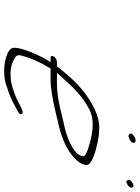

<svg xmlns="http://www.w3.org/2000/svg" viewBox="102 -776 657 902"><g transform="rotate(90 431.0 -325.5)"><path d="M839.5 -619C828.1 -612 823.6 -605 826.2 -598C828.7 -591 832.3 -586 847.7 -595C871.6 -609 862.9 -634 839.5 -619ZM608.9 -608C612 -601 616.2 -596 634.8 -605C648.5 -612 654.4 -620 650.8 -628C644.6 -644 601.6 -622 608.9 -608ZM323.2 -264C333.5 -278 345.4 -288 364.4 -310C410.7 -362 456 -398 500.8 -419C534.3 -435 579.3 -436 634 -423C688.7 -410 715.2 -398 714.7 -387C713.1 -370 700 -354 675 -338C649.9 -322 615.2 -308 569.7 -298C560.1 -296 545.2 -293 526.6 -288C463.2 -272 414 -264 378 -264ZM245.8 -249C240.8 -241 243.4 -234 251.4 -234H272.4C256.6 -210 241.3 -181 227.5 -147C208.9 -101 201.6 -70 206.2 -55C210.8 -40 231.4 -29 265.5 -21C287 -16 337.1 -12 374.2 -24C428 -42 434 -42 499.7 -78C513.4 -85 519.4 -91 516.3 -98C513.3 -105 504.9 -105 488.1 -97C461.2 -84 442.2 -72 417 -64C384.1 -53 371.6 -46 322.8 -46C297.8 -46 273.3 -53 249.6 -68C242.1 -73 238.5 -80 240 -91C251.6 -137 272.3 -185 302.4 -234H354.3C392.7 -234 447.2 -243 517.3 -260C535.8 -265 555 -269 575.9 -274C620.8 -285 658.5 -300 685.9 -318C730.7 -347 753.3 -375 756.1 -401C757.5 -416 737.7 -430 693.2 -444C642.1 -459 598.8 -465 561 -462C543.1 -460 520.9 -453 495.2 -442C440.3 -416 390.2 -378 344.5 -327C321.4 -301 307.5 -283 298.1 -272L293.2 -264H271.2C263.2 -264 250.7 -257 245.8 -249Z"/></g></svg>

Font: MewTooHand
Style: UltimateItaWide
Weight: 400
Designer: Mew Too, Robert Jablonski
Version: Version 0.77